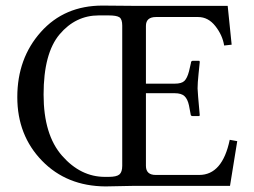

<svg xmlns="http://www.w3.org/2000/svg" viewBox="-20 -666 909 688"><path d="M356 -32.2H369.1Q397.9 -32.2 408 -41Q418 -49.8 418 -71.8V-574.2Q418 -597.2 408 -604Q397.9 -610.8 369.1 -610.8H334Q251 -610.8 193.6 -543Q136.2 -475.1 136.2 -327.1Q136.2 -183.1 202.6 -107.7Q269 -32.2 356 -32.2ZM357.9 2Q218.8 1 130.4 -90.1Q42 -181.2 42 -317.9Q42 -457 126.5 -551.5Q210.9 -646 347.2 -646Q417 -645 460.9 -645H539.1H795.9L810.1 -505.9L783.2 -502.9Q777.3 -540 751.7 -572.5Q726.1 -605 689.9 -605H539.1Q502.9 -605 502.9 -573.2V-366.2H606Q630.9 -366.2 640.9 -376.2Q650.9 -386.2 657.2 -410.2L664.1 -439.9Q664.1 -447.8 670.9 -448.2H692.9Q695.8 -448.2 695.8 -443.8Q694.8 -432.6 691.4 -400.4Q688 -368.2 688 -349.1Q688 -337.9 695.8 -252.9L693.8 -250H670.9Q663.1 -250 663.1 -256.8L657.2 -288.1Q652.3 -311 641.1 -321.5Q629.9 -332 606 -332H502.9V-71.8Q502.9 -38.6 539.1 -39.1H693.8Q776.9 -39.1 803.2 -165L830.1 -160.2L804.2 0H460Z"/></svg>

Font: Linux Libertine O
Style: Regular
Weight: 400
Designer: Philipp H. Poll
Foundry: Philipp H. Poll
Version: Version 5.3.0